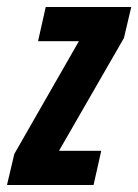

<svg xmlns="http://www.w3.org/2000/svg" viewBox="-46 -530 396 550"><path d="M-26 0 -5 -89 180 -412H63L85 -510H330L309 -421L123 -98H244L222 0Z"/></svg>

Font: Saira Ultra Condensed ExtraBold
Style: Italic
Weight: 800
Width: 1
Italic angle: -12°
Designer: Hector Gatti with collaboration of the Omnibus-Type team
Foundry: Omnibus-Type
Version: Version 1.001; ttfautohint (v1.8)